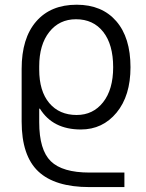

<svg xmlns="http://www.w3.org/2000/svg" viewBox="-20 -550 608 801"><path d="M452.1 -269.5Q452.1 -364.3 410.6 -417Q369.1 -469.7 296.9 -469.7Q227.5 -469.7 185.5 -416.5Q143.6 -363.3 143.6 -273.4V-259.8Q143.6 -169.9 185.5 -120.1Q227.5 -70.3 299.8 -70.3Q368.2 -70.3 410.2 -123.5Q452.1 -176.8 452.1 -269.5ZM524.4 -269.5Q524.4 -150.4 466.3 -80.1Q408.2 -9.8 317.4 -9.8Q200.2 -9.8 146.5 -96.7H143.6V-40Q143.6 75.2 191.9 122.6Q240.2 169.9 353.5 169.9H499V230.5H353.5Q209 230.5 139.6 165Q70.3 99.6 70.3 -43V-262.7Q70.3 -390.6 130.9 -460.4Q191.4 -530.3 299.8 -530.3Q405.3 -530.3 464.8 -461.9Q524.4 -393.6 524.4 -269.5Z"/></svg>

Font: Gen Shin Gothic Normal
Style: Regular
Weight: 300
Designer: [Source Han Sans]
Ryoko NISHIZUKA  (kana & ideographs); Paul D. Hunt (Latin, Greek & Cyrillic); Wenlong ZHANG  (bopomofo
Version: Version 1.002.20150607